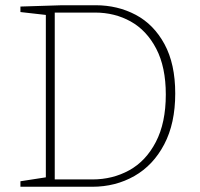

<svg xmlns="http://www.w3.org/2000/svg" viewBox="-20 -713 763 733"><path d="M345 -693Q429 -693 498 -656.5Q567 -620 608 -544.5Q649 -469 649 -356Q649 -242 607 -162Q565 -82 493 -41Q421 0 332 0H58V-21L155 -36V-656L58 -667V-688L217 -693ZM333 -28Q410 -28 473.5 -63Q537 -98 575 -171Q613 -244 613 -352Q613 -457 576.5 -527Q540 -597 479 -631Q418 -665 343 -665H189V-28Z"/></svg>

Font: Bitter Pro ExtraLight
Style: Regular
Weight: 275
Designer: Sol Matas, and Bitter project Authors
Foundry: Sol Matas
Version: Version 1.010